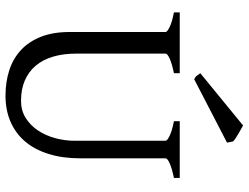

<svg xmlns="http://www.w3.org/2000/svg" viewBox="-122 -762 899 694"><g transform="rotate(90 327.0 -414.5)"><path d="M622.6 -594.2Q589.4 -587.4 570.6 -579.1Q551.8 -570.8 551.8 -564V-255.9Q551.8 -191.9 536.1 -141.6Q520.5 -91.3 491.2 -56.6Q461.9 -22 419.9 -3.7Q377.9 14.6 325.2 14.6Q274.9 14.6 232.7 0.7Q190.4 -13.2 159.9 -41.7Q129.4 -70.3 112.3 -113.8Q95.2 -157.2 95.2 -216.8V-564Q95.2 -569.8 77.4 -578.6Q59.6 -587.4 24.4 -594.2V-615.2H244.1V-594.2Q210.9 -587.4 192.1 -579.1Q173.3 -570.8 173.3 -564V-241.2Q173.3 -194.3 184.3 -157.2Q195.3 -120.1 217 -94.5Q238.8 -68.8 270.5 -55.2Q302.2 -41.5 344.2 -41.5Q378.9 -41.5 405.8 -58.3Q432.6 -75.2 450.9 -102.5Q469.2 -129.9 478.8 -164.8Q488.3 -199.7 488.3 -235.8V-564Q488.3 -569.8 470.5 -578.6Q452.6 -587.4 417.5 -594.2V-615.2H622.6ZM266.1 -667.5Q257.8 -670.9 254.2 -675.5Q250.5 -680.2 244.1 -689.5L433.1 -844.2Q438 -841.3 446.3 -836.7Q454.6 -832 463.4 -826.9Q472.2 -821.8 479.5 -816.9Q486.8 -812 490.7 -808.1L495.1 -786.1Z"/></g></svg>

Font: Gentium Plus Afr
Style: Regular
Weight: 400
Designer: J. Victor Gaultney, Annie Olsen, Iska Routamaa, Becca Hirsbrunner
Foundry: SIL International
Version: Version 5.000